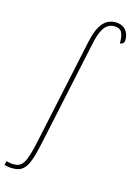

<svg xmlns="http://www.w3.org/2000/svg" viewBox="-280 -843 802 1156"><g transform="rotate(15 121.5 -265.0)"><path d="M-82 240C-8 240 18 203 52 40L190 -608C208 -695 235 -745 290 -745C335 -745 349 -719 349 -654C366 -654 376 -666 376 -684C376 -730 349 -770 291 -770C220 -770 183 -710 162 -608L24 40C-7 189 -29 215 -82 215C-96 215 -114 212 -126 207L-133 232C-119 237 -100 240 -82 240Z"/></g></svg>

Font: Noto Serif SemiCondensed Thin
Style: Italic
Weight: 100
Width: 4
Italic angle: -12°
Designer: Monotype Design Team
Foundry: Monotype Imaging Inc.
Version: Version 2.013